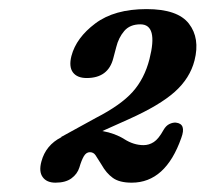

<svg xmlns="http://www.w3.org/2000/svg" viewBox="-20 -736 452 422"><path d="M71 -381Q80.5 -417 115 -434.5L114.5 -435L191 -477Q245.5 -505 271.5 -534Q297.5 -563 308.5 -606Q328 -682.5 288.5 -682.5Q265.5 -682.5 253 -667.8Q240.5 -653 235.5 -632.5L229 -608Q218 -564.5 170.5 -564.5Q149.5 -564.5 140.2 -577Q131 -589.5 137 -613Q147.5 -653 189.5 -684.5Q231.5 -716 302 -716Q370.5 -716 395.2 -684Q420 -652 407.5 -603Q397.5 -564 364.2 -534.2Q331 -504.5 263 -474L205 -448Q233 -443 253.5 -430Q274 -417 295.5 -417Q307.5 -417 318 -423.8Q328.5 -430.5 339.5 -450.5Q345 -460 352.5 -463.5Q360 -467 366.5 -466.5Q390 -464 378.5 -433Q344 -334.5 269.5 -334.5Q242.5 -334.5 228 -345Q213.5 -355.5 203.5 -373.5Q194.5 -388 190 -394.8Q185.5 -401.5 177.5 -401.5Q169.5 -401.5 164.2 -392.5Q159 -383.5 154.5 -368Q150 -353.5 137 -344Q124 -334.5 102 -334.5Q82.5 -334.5 73.8 -346.8Q65 -359 71 -381Z"/></svg>

Font: Fraunces 144pt S100 SemiBold
Style: Italic
Weight: 600
Italic angle: -16°
Version: Version 1.000; ttfautohint (v1.8.3)